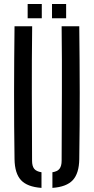

<svg xmlns="http://www.w3.org/2000/svg" viewBox="-20 -931 468 958"><path d="M52.5 -137Q50 -304 50.2 -468.5Q50.5 -633 52.5 -800H140.5Q138.5 -633 138.8 -464.5Q139 -296 140 -129Q140 -102.5 150.5 -89Q161 -75.5 187 -71.5V6.5Q116 1.5 84.8 -32.2Q53.5 -66 52.5 -137ZM241.5 6.5V-71.5Q267 -75.5 277.2 -89.2Q287.5 -103 287.5 -129Q288 -296 288.8 -464.5Q289.5 -633 287.5 -800H375.5Q377.5 -633 377.8 -468.5Q378 -304 375.5 -137Q374.5 -66 343.2 -32.2Q312 1.5 241.5 6.5ZM239.5 -840V-911H310V-840ZM118 -840V-911H188.5V-840Z"/></svg>

Font: Big Shoulders Stencil Text Medium
Style: Regular
Weight: 500
Designer: Patric King
Foundry: XO Type Co
Version: Version 1.000